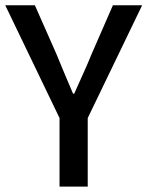

<svg xmlns="http://www.w3.org/2000/svg" viewBox="-22 -695 550 715"><path d="M199.7 0V-255.4L-2.4 -675.3H107.9L188 -494.1Q203.6 -456.5 218.5 -420.4Q233.4 -384.3 250 -346.2H254.4Q271 -384.3 287.6 -420.4Q304.2 -456.5 319.3 -494.1L398.4 -675.3H507.3L304.7 -255.4V0Z"/></svg>

Font: Akatab SemiBold
Style: Regular
Weight: 600
Designer: SIL Global
Foundry: SIL Global
Version: Version 4.100